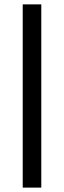

<svg xmlns="http://www.w3.org/2000/svg" viewBox="-20 -731 293 883"><path d="M169.9 131.8H84.5V-710.9H169.9Z"/></svg>

Font: TypoPRO Roboto
Style: Bold
Weight: 700
Designer: Google
Version: Version 2.136; 2016